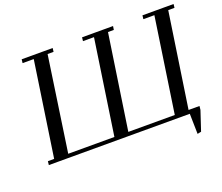

<svg xmlns="http://www.w3.org/2000/svg" viewBox="-134 -902 1435 1240"><g transform="rotate(-20 583.0 -281.5)"><path d="M53.2 0 56.2 -25.9H99.1L195.8 -676.8H119.1L122.1 -702.1H335L332 -676.8H291L195.8 -25.9H513.2L609.9 -676.8H534.2L537.1 -702.1H750L746.1 -676.8H706.1L608.9 -25.9H928.2L1024.9 -676.8H949.2L952.1 -702.1H1166L1163.1 -676.8H1120.1L1022.9 -25.9H1098.1L1095.2 0L1050.8 133.8L1024.9 139.2L1022 0Z"/></g></svg>

Font: Dehuti Alt
Style: Bold-Italic
Weight: 700
Version: Version 1.2